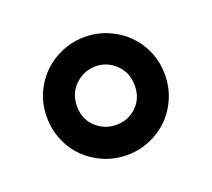

<svg xmlns="http://www.w3.org/2000/svg" viewBox="-69 -813 556 503"><g transform="rotate(-20 208.5 -561.5)"><path d="M209 -397Q175 -397 145 -409.5Q115 -422 92.5 -444Q70 -466 57 -496.5Q44 -527 44 -562Q44 -597 57 -627Q70 -657 92.5 -679Q115 -701 145 -713.5Q175 -726 209 -726Q242 -726 272 -713.5Q302 -701 324.5 -679Q347 -657 360 -627Q373 -597 373 -562Q373 -527 360 -496.5Q347 -466 324.5 -444Q302 -422 272 -409.5Q242 -397 209 -397ZM209 -481Q242 -481 265.5 -503.5Q289 -526 289 -562Q289 -598 265 -621Q241 -644 209 -644Q177 -644 152.5 -621Q128 -598 128 -562Q128 -526 152 -503.5Q176 -481 209 -481Z"/></g></svg>

Font: Geist Med
Style: Regular
Weight: 400
Designer: Basement.studio, Andrés Briganti, Mateo Zaragoza
Foundry: Basement.studio, Vercel, Andrés Briganti, Guido Ferreyra, Mateo Zaragoza
Version: Version 1.401